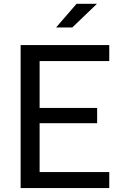

<svg xmlns="http://www.w3.org/2000/svg" viewBox="-20 -960 660 980"><path d="M85.3 0V-730H182.2V0ZM537.7 0H140.5V-81.8H537.7ZM475.8 -331.2H145.5V-409H475.8ZM140.5 -648.2V-730H537.7V-648.2ZM349 -819.8 474.8 -940.5H370.7L266.2 -819.8Z"/></svg>

Font: Monaspace Neon Var
Style: Regular
Weight: 400
Designer: Riley Cran and the Lettermatic Team
Version: Version 1.000 (Monaspace Neon Var)